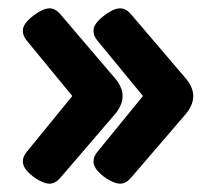

<svg xmlns="http://www.w3.org/2000/svg" viewBox="-20 -489 510 462"><path d="M269 -469Q283 -469 295 -455L423 -305Q445 -281 445 -258Q445 -234 423 -210L295 -61Q283 -47 269 -47Q259 -47 244 -55Q229 -63 217 -75.5Q205 -88 205 -100Q205 -105 206.5 -110Q208 -115 213 -122L324 -258L213 -393Q208 -400 206.5 -405Q205 -410 205 -416Q205 -427 216.5 -439Q228 -451 243 -460Q258 -469 269 -469ZM99 -469Q113 -469 125 -455L253 -305Q275 -281 275 -258Q275 -234 253 -210L125 -61Q113 -47 99 -47Q89 -47 74 -55Q59 -63 47 -75.5Q35 -88 35 -100Q35 -105 36.5 -110Q38 -115 43 -122L154 -258L43 -393Q38 -400 36.5 -405Q35 -410 35 -416Q35 -427 46.5 -439Q58 -451 73 -460Q88 -469 99 -469Z"/></svg>

Font: Asap ExtraBold
Style: Regular
Weight: 800
Designer: Pablo Cosgaya
Foundry: Omnibus-Type
Version: Version 3.001; ttfautohint (v1.8.4.7-5d5b)